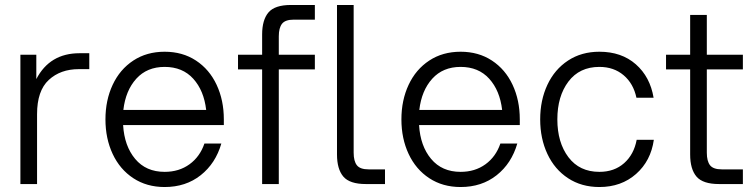

<svg xmlns="http://www.w3.org/2000/svg" viewBox="-20 -740 3034 772"><path d="M62 -520H126V-422Q180 -526 300 -526H339V-462H297Q223 -462 176 -418.5Q129 -375 129 -281V0H62Z M404 -260Q404 -337 433 -399Q462 -461 516 -496.5Q570 -532 642 -532Q714 -532 768 -496.5Q822 -461 851 -399Q880 -337 880 -260V-237H475Q480 -153 523.5 -101Q567 -49 642 -49Q700 -49 742 -79.5Q784 -110 802 -163H870Q847 -83 787 -35.5Q727 12 642 12Q570 12 516 -23.5Q462 -59 433 -121Q404 -183 404 -260ZM809 -298Q800 -376 757 -423.5Q714 -471 642 -471Q571 -471 528 -423.5Q485 -376 476 -298Z M1150 -720H1246V-661H1161Q1127 -661 1114 -644.5Q1101 -628 1101 -594V-520H1246V-461H1101V0H1034V-461H937V-520H1034V-601Q1034 -660 1059.5 -690Q1085 -720 1150 -720Z M1402 -720V-126Q1402 -92 1415 -75.5Q1428 -59 1462 -59H1528V0H1451Q1386 0 1360.5 -30Q1335 -60 1335 -119V-720Z M1594 -260Q1594 -337 1623 -399Q1652 -461 1706 -496.5Q1760 -532 1832 -532Q1904 -532 1958 -496.5Q2012 -461 2041 -399Q2070 -337 2070 -260V-237H1665Q1670 -153 1713.5 -101Q1757 -49 1832 -49Q1890 -49 1932 -79.5Q1974 -110 1992 -163H2060Q2037 -83 1977 -35.5Q1917 12 1832 12Q1760 12 1706 -23.5Q1652 -59 1623 -121Q1594 -183 1594 -260ZM1999 -298Q1990 -376 1947 -423.5Q1904 -471 1832 -471Q1761 -471 1718 -423.5Q1675 -376 1666 -298Z M2152 -260Q2152 -337 2181 -399Q2210 -461 2264 -496.5Q2318 -532 2390 -532Q2479 -532 2536.5 -481.5Q2594 -431 2608 -347H2539Q2527 -404 2487.5 -437.5Q2448 -471 2390 -471Q2310 -471 2265.5 -412Q2221 -353 2221 -260Q2221 -167 2265.5 -108Q2310 -49 2390 -49Q2450 -49 2489.5 -84Q2529 -119 2540 -178H2609Q2597 -93 2537.5 -40.5Q2478 12 2390 12Q2318 12 2264 -23.5Q2210 -59 2181 -121Q2152 -183 2152 -260Z M2822 -680V-520H2967V-461H2822V-126Q2822 -92 2835 -75.5Q2848 -59 2882 -59H2967V0H2871Q2806 0 2780.5 -30Q2755 -60 2755 -119V-461H2658V-520H2755V-680Z"/></svg>

Font: Aspekta 300
Style: Regular
Weight: 300
Designer: Ivo Dolenc
Version: Version 2.000